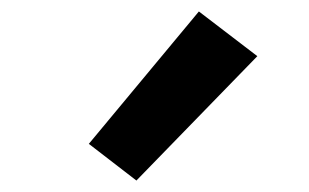

<svg xmlns="http://www.w3.org/2000/svg" viewBox="-20 -841 540 335"><path d="M218 -526 135 -590 327 -821 429 -743Z"/></svg>

Font: Iosevka Extrabold
Style: Regular
Weight: 800
Monospace: yes
Designer: Belleve Invis
Foundry: Belleve Invis
Version: Version 32.5.0; ttfautohint (v1.8.4)